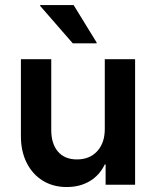

<svg xmlns="http://www.w3.org/2000/svg" viewBox="-20 -736 625 765"><path d="M245.8 9.2Q191.7 9.2 150.4 -16.2Q109.2 -41.7 86.2 -87.5Q63.3 -133.3 63.3 -193.3V-500H184.2V-218.3Q184.2 -163.3 210.8 -132.1Q237.5 -100.8 286.7 -100.8Q337.5 -100.8 367.5 -133.8Q397.5 -166.7 397.5 -221.7V-500H518.3V0H400.8V-80.8H397.5Q376.7 -37.5 337.5 -14.2Q298.3 9.2 245.8 9.2ZM270 -563.3 140 -712.5V-715.8H273.3L365 -566.7V-563.3Z"/></svg>

Font: Funnel Sans Light SemiBold
Style: Regular
Weight: 600
Version: Version 1.000